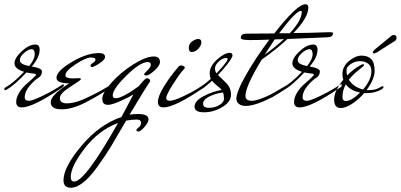

<svg xmlns="http://www.w3.org/2000/svg" viewBox="-24 -488 1881 901"><path d="M7 -67Q3 -65 -0.5 -65Q-4 -65 -4 -69Q-4 -73 -1 -76Q40 -99 89 -151Q44 -165 44 -190.5Q44 -216 78 -247.5Q112 -279 142 -279Q162 -279 162 -255Q162 -218 125 -176Q173 -168 173 -153Q173 -133 155.5 -122.5Q138 -112 115 -85Q92 -58 92 -31Q92 -25 96 -20Q100 -15 113 -15Q126 -15 168 -34.5Q210 -54 242 -74L274 -94Q275 -92 275 -86Q275 -80 266 -76Q131 16 78 16Q52 16 52 -10Q52 -31 66.5 -54Q81 -77 98.5 -92Q116 -107 130.5 -120.5Q145 -134 145 -138Q145 -142 132.5 -143Q120 -144 100 -148Q45 -89 7 -67ZM69 -206Q69 -186 113 -178Q139 -210 139 -233.5Q139 -257 124 -257Q109 -257 89 -239.5Q69 -222 69 -206Z M301 -97Q241 -97 241 -123Q241 -154 312 -196.5Q383 -239 440 -239Q469 -239 469 -221Q469 -211 454 -199Q439 -187 425 -180Q411 -173 409 -173Q403 -173 401 -178Q399 -185 411.5 -192.5Q424 -200 424 -209Q424 -218 401.5 -218Q379 -218 331 -186.5Q283 -155 283 -135Q283 -120 318 -120Q324 -120 340 -121Q356 -122 356 -117Q356 -112 306.5 -81Q257 -50 257 -28Q257 -3 289.5 -3Q322 -3 363 -20Q429 -49 483 -82L502 -94Q503 -92 503 -86Q503 -80 494 -76Q441 -40 378 -7.5Q315 25 264.5 25Q214 25 214 -8.5Q214 -42 301 -97Z M727 -200Q727 -180 701 -157Q675 -134 663.5 -134Q652 -134 652 -140L659 -149Q684 -172 684 -183Q684 -197 669 -197Q633 -196 569 -133Q505 -70 505 -40Q505 -27 519.5 -27Q534 -27 560 -40.5Q586 -54 605 -68L625 -82Q628 -84 636 -94Q658 -121 665 -121Q681 -119 681 -107Q655 -69 584 50Q605 47 625 47Q673 47 673 72Q673 86 654.5 107.5Q636 129 626 129Q616 129 616 122Q616 118 627 109.5Q638 101 638 89Q638 73 617 73Q596 73 568 78Q524 154 498.5 196.5Q473 239 435 292Q363 393 308 393Q274 393 274 358Q274 296 358.5 196Q443 96 546 61L602 -45Q590 -37 561 -23Q505 4 483 4Q456 4 456 -24Q456 -52 499 -100Q542 -148 601 -185.5Q660 -223 699 -223Q711 -223 718 -217.5Q725 -212 727 -200ZM308 343Q308 364 324 364Q375 364 530 89Q439 123 373.5 208Q308 293 308 343Z M906 -305Q921 -305 921 -290Q921 -275 907 -259.5Q893 -244 876 -244Q862 -244 862 -263.5Q862 -283 878 -294Q894 -305 906 -305ZM812 -173Q817 -181 826 -181Q835 -181 844 -172Q844 -168 831 -154Q818 -140 787 -91.5Q756 -43 756 -27Q756 -17 771 -15Q791 -15 833 -34.5Q875 -54 907 -74L939 -94Q940 -92 940 -86Q940 -80 931 -76Q796 16 743 16Q717 16 717 -10Q717 -36 745.5 -82.5Q774 -129 812 -173Z M971 -109Q923 -65 910 -65Q906 -65 906 -69Q906 -73 909 -76Q933 -89 965 -118Q960 -130 960 -144Q960 -178 995 -209Q1030 -240 1054 -240Q1067 -240 1067 -227.5Q1067 -215 1027 -167Q1023 -162 1018 -157Q1013 -152 1007.5 -145.5Q1002 -139 999 -136Q1004 -131 1017 -118.5Q1030 -106 1038 -98Q1060 -76 1060 -43Q1060 -10 1019 14.5Q978 39 933.5 39Q889 39 889 12.5Q889 -14 930 -36Q971 -58 1016 -66Q1010 -74 993.5 -87Q977 -100 971 -109ZM1023 -54Q989 -50 959 -35.5Q929 -21 929 -1.5Q929 18 956.5 18Q984 18 1005.5 5Q1027 -8 1027 -24Q1027 -40 1023 -54ZM992 -144 1018 -172Q1044 -203 1044 -209.5Q1044 -216 1038 -216Q1021 -216 1003 -199.5Q985 -183 985 -167.5Q985 -152 992 -144Z M1129 -330Q1197 -330 1263 -331Q1370 -468 1409 -468Q1423 -468 1423 -453Q1423 -405 1353 -333L1429 -334Q1505 -337 1522 -337Q1539 -337 1539 -333Q1539 -314 1513 -313L1325 -305Q1276 -259 1204 -208Q1128 -83 1128 -38Q1128 -15 1157.5 -15Q1187 -15 1251 -47L1332 -94Q1333 -92 1333 -86Q1333 -80 1324 -76Q1292 -54 1254 -32Q1173 9 1130 9Q1110 9 1099 1Q1088 -7 1087 -15L1085 -23Q1085 -57 1131 -137.5Q1177 -218 1240 -302Q1192 -300 1149 -300Q1106 -300 1106 -310Q1106 -329 1129 -330ZM1392 -432Q1392 -437 1388 -437Q1365 -437 1286 -332H1336Q1392 -393 1392 -432ZM1308 -304Q1276 -304 1265 -303Q1256 -290 1240 -265Q1224 -240 1218 -231Q1270 -269 1308 -304Z M1311 -67Q1307 -65 1303.5 -65Q1300 -65 1300 -69Q1300 -73 1303 -76Q1344 -99 1393 -151Q1348 -165 1348 -190.5Q1348 -216 1382 -247.5Q1416 -279 1446 -279Q1466 -279 1466 -255Q1466 -218 1429 -176Q1477 -168 1477 -153Q1477 -133 1459.5 -122.5Q1442 -112 1419 -85Q1396 -58 1396 -31Q1396 -25 1400 -20Q1404 -15 1417 -15Q1430 -15 1472 -34.5Q1514 -54 1546 -74L1578 -94Q1579 -92 1579 -86Q1579 -80 1570 -76Q1435 16 1382 16Q1356 16 1356 -10Q1356 -31 1370.5 -54Q1385 -77 1402.5 -92Q1420 -107 1434.5 -120.5Q1449 -134 1449 -138Q1449 -142 1436.5 -143Q1424 -144 1404 -148Q1349 -89 1311 -67ZM1373 -206Q1373 -186 1417 -178Q1443 -210 1443 -233.5Q1443 -257 1428 -257Q1413 -257 1393 -239.5Q1373 -222 1373 -206Z M1769 -70Q1776 -76 1776 -79.5Q1776 -83 1771 -83Q1766 -83 1763 -80Q1740 -65 1708 -65H1696Q1734 -117 1734 -155.5Q1734 -194 1718 -210.5Q1702 -227 1673 -227Q1644 -227 1613.5 -201.5Q1583 -176 1583 -141Q1583 -125 1587 -114Q1544 -61 1544 -21Q1544 19 1575 19Q1597 19 1627.5 -0.5Q1658 -20 1685 -51H1697Q1738 -51 1769 -70ZM1673 -185Q1636 -166 1605 -134Q1602 -143 1602 -158.5Q1602 -174 1622 -187.5Q1642 -201 1665.5 -201Q1689 -201 1704 -189Q1719 -177 1719 -154Q1719 -114 1680 -68Q1635 -79 1613 -114Q1633 -139 1658.5 -158.5Q1684 -178 1684 -182.5Q1684 -187 1681 -187ZM1599 -92Q1621 -62 1666 -54Q1626 -14 1599 -14Q1583 -14 1583 -32Q1583 -65 1599 -92ZM1730 -237Q1725 -239 1725 -243Q1726 -247 1734 -255L1813 -320Q1817 -324 1823 -324Q1837 -324 1837 -310Q1837 -303 1831 -297L1746 -243Q1734 -237 1730 -237Z"/></svg>

Font: Mr De Haviland
Style: Regular
Weight: 400
Designer: Alejandro Paul
Foundry: Alejandro Paul
Version: Version 1.000